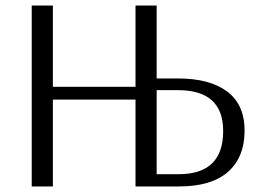

<svg xmlns="http://www.w3.org/2000/svg" viewBox="-20 -670 946 690"><path d="M620 -346H543V-44H622Q782 -44 782 -199Q782 -346 620 -346ZM467 0V-312H170V0H94V-650H170V-358H467V-650H543V-388H620Q734 -388 796.5 -341Q859 -294 859 -201Q859 -105 799.5 -52.5Q740 0 624 0Z"/></svg>

Font: Arsenal
Style: Regular
Weight: 400
Designer: Andrij Shevchenko
Foundry: Stairsfor.com
Version: Version 1.000